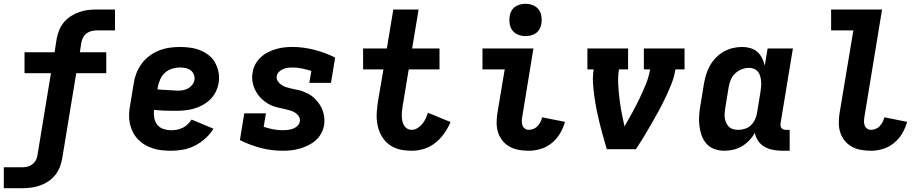

<svg xmlns="http://www.w3.org/2000/svg" viewBox="-25 -785 4845 1010"><path d="M-5 205V95H93Q107 95 120.5 91.5Q134 88 145 79.5Q156 71 163 58.5Q170 46 172 32L243 -400H104V-510H262L273 -580Q277 -603 286 -625.5Q295 -648 310.5 -667Q326 -686 347 -699.5Q368 -713 390.5 -721Q413 -729 436 -732Q459 -735 482 -735H580V-625H482Q469 -625 455.5 -621.5Q442 -618 430.5 -609.5Q419 -601 412.5 -588.5Q406 -576 403 -562L395 -510H534V-400H376L302 50Q298 73 289 95.5Q280 118 264.5 137Q249 156 228.5 169.5Q208 183 185 191Q162 199 139 202Q116 205 93 205Z M877 8Q852 8 827 5.5Q802 3 779 -4.5Q756 -12 736 -24Q716 -36 700 -53Q684 -70 673.5 -91Q663 -112 658 -135.5Q653 -159 654 -184Q655 -209 660 -234L678 -344Q682 -372 692 -398.5Q702 -425 719.5 -449Q737 -473 761 -491Q785 -509 812 -519.5Q839 -530 866.5 -534Q894 -538 922 -538Q950 -538 977.5 -534Q1005 -530 1029.5 -520Q1054 -510 1074.5 -493.5Q1095 -477 1107.5 -453.5Q1120 -430 1125 -403Q1130 -376 1125 -348Q1121 -324 1109.5 -301Q1098 -278 1079.5 -260.5Q1061 -243 1038.5 -231Q1016 -219 991.5 -212.5Q967 -206 943.5 -204Q920 -202 896 -202Q868 -202 840.5 -203Q813 -204 785 -207Q783 -186 786.5 -165Q790 -144 802.5 -128.5Q815 -113 835 -106.5Q855 -100 877 -100Q892 -100 907 -103Q922 -106 936.5 -113Q951 -120 962.5 -131.5Q974 -143 983 -156L1098 -108Q1081 -80 1055.5 -57Q1030 -34 1000.5 -19Q971 -4 939.5 2Q908 8 877 8ZM910 -308Q924 -308 938 -310.5Q952 -313 964.5 -320Q977 -327 986.5 -339Q996 -351 998 -365Q1000 -380 994.5 -393.5Q989 -407 977.5 -415.5Q966 -424 951 -427Q936 -430 921 -430Q901 -430 880 -423.5Q859 -417 842.5 -402Q826 -387 817.5 -367Q809 -347 805 -326L803 -315Q816 -313 829.5 -312.5Q843 -312 856.5 -311.5Q870 -311 883.5 -309.5Q897 -308 910 -308Z M1463 8Q1402 8 1345.5 -7Q1289 -22 1237 -48L1260 -189H1374L1362 -118Q1386 -110 1411 -105Q1436 -100 1462 -100Q1475 -100 1488.5 -101.5Q1502 -103 1515 -107.5Q1528 -112 1539 -122Q1550 -132 1552 -145Q1555 -160 1547 -172.5Q1539 -185 1527 -192.5Q1515 -200 1501 -204Q1487 -208 1472.5 -211.5Q1458 -215 1443.5 -218Q1429 -221 1415.5 -225.5Q1402 -230 1389.5 -237Q1377 -244 1366 -252.5Q1355 -261 1345.5 -271Q1336 -281 1328 -293Q1320 -305 1314.5 -317.5Q1309 -330 1305.5 -344.5Q1302 -359 1301.5 -374Q1301 -389 1304 -404Q1307 -426 1318 -446.5Q1329 -467 1346 -483Q1363 -499 1383.5 -509.5Q1404 -520 1425.5 -526.5Q1447 -533 1469 -535.5Q1491 -538 1513 -538Q1543 -538 1572.5 -534Q1602 -530 1630.5 -522.5Q1659 -515 1686 -505Q1713 -495 1738 -482L1716 -349H1602L1613 -412Q1589 -419 1564.5 -424.5Q1540 -430 1514 -430Q1501 -430 1489 -428.5Q1477 -427 1465 -422Q1453 -417 1443 -407.5Q1433 -398 1431 -386Q1428 -371 1436 -358.5Q1444 -346 1456 -338Q1468 -330 1482 -326Q1496 -322 1510 -318.5Q1524 -315 1538.5 -312.5Q1553 -310 1566.5 -305Q1580 -300 1593 -293.5Q1606 -287 1617 -278.5Q1628 -270 1637.5 -259.5Q1647 -249 1655 -237.5Q1663 -226 1668.5 -213Q1674 -200 1677.5 -185.5Q1681 -171 1681.5 -156.5Q1682 -142 1680 -127Q1676 -104 1664.5 -83Q1653 -62 1635.5 -46.5Q1618 -31 1596.5 -20.5Q1575 -10 1552.5 -3.5Q1530 3 1508 5.5Q1486 8 1463 8Z M2141 8Q2117 8 2094 4.5Q2071 1 2050.5 -8Q2030 -17 2013.5 -31.5Q1997 -46 1985 -65Q1973 -84 1966.5 -105.5Q1960 -127 1957.5 -150Q1955 -173 1957 -196.5Q1959 -220 1962 -244L1992 -420H1885V-530H2010L2044 -735H2177L2143 -530H2287V-420H2125L2093 -226Q2091 -213 2089.5 -200Q2088 -187 2088.5 -174Q2089 -161 2091.5 -148.5Q2094 -136 2100 -125.5Q2106 -115 2117 -108.5Q2128 -102 2141 -102Q2156 -102 2171 -111Q2186 -120 2196.5 -133Q2207 -146 2214 -161Q2221 -176 2226 -192L2345 -143Q2332 -112 2312 -83.5Q2292 -55 2265 -33.5Q2238 -12 2205.5 -2Q2173 8 2141 8Z M2757 8Q2730 8 2704.5 3.5Q2679 -1 2657.5 -12.5Q2636 -24 2620 -43Q2604 -62 2596 -85.5Q2588 -109 2587.5 -135Q2587 -161 2591 -187L2630 -420H2513V-530H2781L2722 -169Q2720 -158 2720 -146.5Q2720 -135 2723.5 -125Q2727 -115 2736 -108.5Q2745 -102 2757 -102Q2769 -102 2781.5 -107Q2794 -112 2803 -122Q2812 -132 2818 -143.5Q2824 -155 2827 -168L2947 -144Q2938 -112 2921 -83Q2904 -54 2877.5 -32.5Q2851 -11 2819.5 -1.5Q2788 8 2757 8ZM2739 -595Q2719 -595 2700.5 -602.5Q2682 -610 2670.5 -625Q2659 -640 2656 -660Q2653 -680 2656 -701Q2658 -715 2665.5 -728Q2673 -741 2685 -749.5Q2697 -758 2711 -761.5Q2725 -765 2739 -765Q2760 -765 2778.5 -757.5Q2797 -750 2808.5 -735Q2820 -720 2823 -700Q2826 -680 2823 -659Q2820 -645 2813 -632Q2806 -619 2794 -610.5Q2782 -602 2767.5 -598.5Q2753 -595 2739 -595Z M3167 0Q3157 -34 3147.5 -67.5Q3138 -101 3129.5 -135.5Q3121 -170 3114 -204.5Q3107 -239 3102 -274.5Q3097 -310 3094.5 -346.5Q3092 -383 3098 -420H3065V-530H3279V-420H3231Q3225 -381 3227 -342.5Q3229 -304 3233.5 -267Q3238 -230 3245 -193Q3252 -156 3260 -120Q3281 -156 3301 -192.5Q3321 -229 3339 -266.5Q3357 -304 3372.5 -342Q3388 -380 3395 -420H3362V-530H3576V-420H3528Q3522 -382 3508 -346Q3494 -310 3477 -274.5Q3460 -239 3441.5 -204.5Q3423 -170 3403 -135.5Q3383 -101 3362.5 -67Q3342 -33 3320 0Z M3785 8Q3758 8 3733 -1Q3708 -10 3691 -29.5Q3674 -49 3665.5 -73.5Q3657 -98 3654 -124.5Q3651 -151 3653 -179Q3655 -207 3660 -234L3678 -344Q3682 -369 3689.5 -393Q3697 -417 3709.5 -439.5Q3722 -462 3740.5 -481Q3759 -500 3781.5 -513Q3804 -526 3829 -532Q3854 -538 3878 -538Q3901 -538 3922 -532Q3943 -526 3958.5 -512.5Q3974 -499 3983.5 -480Q3993 -461 3998 -440Q3998 -440 3998 -440Q3998 -440 3998 -440L4013 -530H4146L4081 -136Q4080 -129 4081 -122.5Q4082 -116 4086 -111Q4090 -106 4096.5 -104Q4103 -102 4109 -102H4129V8H4091Q4066 8 4042 3.5Q4018 -1 3997.5 -12.5Q3977 -24 3963.5 -43.5Q3950 -63 3946 -86Q3934 -65 3916.5 -46.5Q3899 -28 3877.5 -15.5Q3856 -3 3832.5 2.5Q3809 8 3785 8ZM3858 -102Q3876 -102 3893.5 -107.5Q3911 -113 3924.5 -125.5Q3938 -138 3946 -155Q3954 -172 3957 -189L3975 -299Q3977 -313 3978.5 -327.5Q3980 -342 3979 -355.5Q3978 -369 3974.5 -382.5Q3971 -396 3963 -406.5Q3955 -417 3942.5 -422.5Q3930 -428 3916 -428Q3896 -428 3876.5 -420.5Q3857 -413 3842 -398.5Q3827 -384 3819 -365Q3811 -346 3808 -326L3790 -216Q3788 -203 3787 -189Q3786 -175 3788 -162.5Q3790 -150 3795.5 -138Q3801 -126 3810 -117.5Q3819 -109 3831.5 -105.5Q3844 -102 3858 -102Z M4557 8Q4530 8 4504.5 3.5Q4479 -1 4457.5 -12.5Q4436 -24 4420 -43Q4404 -62 4396 -85.5Q4388 -109 4387.5 -135Q4387 -161 4391 -187L4464 -625H4347V-735H4615L4522 -169Q4520 -158 4520 -146.5Q4520 -135 4523.5 -125Q4527 -115 4536 -108.5Q4545 -102 4557 -102Q4569 -102 4581.5 -107Q4594 -112 4603 -122Q4612 -132 4618 -143.5Q4624 -155 4627 -168L4747 -144Q4738 -112 4721 -83Q4704 -54 4677.5 -32.5Q4651 -11 4619.5 -1.5Q4588 8 4557 8Z"/></svg>

Font: Iosevka Curly Slab XBdEx
Style: Italic
Weight: 800
Width: 7
Italic angle: -9°
Monospace: yes
Designer: Belleve Invis
Foundry: Belleve Invis
Version: Version 11.1.0; ttfautohint (v1.8.3)